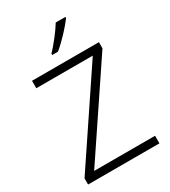

<svg xmlns="http://www.w3.org/2000/svg" viewBox="-226 -1056 1027 1163"><g transform="rotate(-30 287.5 -474.0)"><path d="M426 -940V-948H358C332 -904 278 -836 241 -797V-788H281C331 -828 396 -899 426 -940ZM536 0V-53H110L525 -671V-714H57V-662H452L37 -43V0Z"/></g></svg>

Font: Noto Sans Myanmar UI Light
Style: Regular
Weight: 300
Designer: Monotype Design Team
Foundry: Monotype Imaging Inc.
Version: Version 2.103